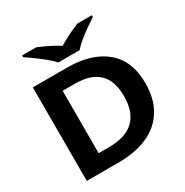

<svg xmlns="http://www.w3.org/2000/svg" viewBox="-202 -1076 1197 1240"><g transform="rotate(-30 396.5 -455.5)"><path d="M733.4 -359.9Q733.4 -240.2 683.8 -160.2Q634.3 -80.1 543 -40Q451.7 0 325.2 0H89.8V-697.3H345.2Q527.8 -697.3 630.6 -610.8Q733.4 -524.4 733.4 -359.9ZM571.8 -355Q571.8 -471.2 512.2 -526.6Q452.6 -582 339.4 -582H245.6V-116.7H321.8Q571.8 -116.7 571.8 -355ZM471.7 -754.4H313Q293.5 -776.9 261.2 -803.2Q229 -829.6 194.6 -854.7Q160.2 -879.9 133.3 -897.5V-910.6H238.8Q276.9 -894.5 315.7 -875.7Q354.5 -856.9 390.6 -833.5Q429.7 -856.9 468.8 -876.2Q507.8 -895.5 545.9 -910.6H652.8V-897.5Q626 -880.4 590.6 -855.2Q555.2 -830.1 522.7 -803.5Q490.2 -776.9 471.7 -754.4Z"/></g></svg>

Font: Lunasima
Style: Bold
Weight: 700
Designer: The DocRepair Project, Monotype Design Team
Foundry: Google
Version: Version 2.009